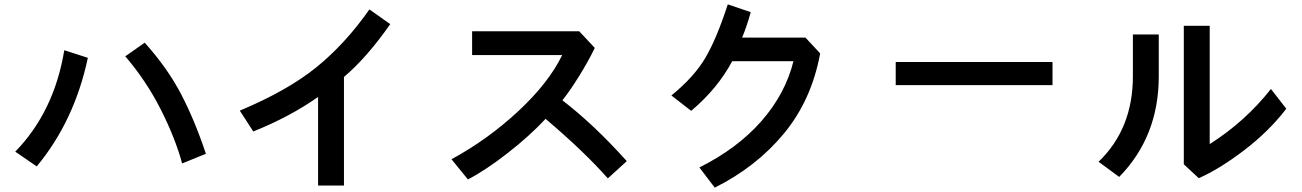

<svg xmlns="http://www.w3.org/2000/svg" viewBox="-20 -821 6040 891"><path d="M50.8 -117.2Q231.4 -302.7 278.3 -587.9L387.7 -552.7Q325.2 -258.8 150.4 -48.8ZM561.5 -559.6 651.4 -623Q756.8 -505.9 820.3 -384.3Q883.8 -262.7 935.5 -107.4L825.2 -62.5Q793.9 -178.7 726.6 -312Q659.2 -445.3 561.5 -559.6Z M1092.8 -307.6Q1314.5 -400.4 1448.2 -508.8Q1582 -617.2 1694.3 -777.3L1791 -709Q1681.6 -552.7 1576.2 -463.9V40H1456.1V-371.1Q1324.2 -278.3 1155.3 -210.9Z M2075.2 -82Q2244.1 -173.8 2385.3 -305.2Q2526.4 -436.5 2588.9 -565.4H2170.9V-675.8H2668L2740.2 -598.6Q2710 -536.1 2666.5 -466.3Q2623 -396.5 2589.8 -355.5Q2737.3 -242.2 2888.7 -73.2L2800.8 6.8Q2689.5 -119.1 2511.7 -269.5Q2440.4 -192.4 2337.4 -111.8Q2234.4 -31.2 2151.4 11.7Z M3095.7 -377.9Q3201.2 -463.9 3253.4 -552.7Q3305.7 -641.6 3357.4 -800.8L3463.9 -764.6Q3445.3 -697.3 3423.8 -646.5H3717.8L3786.1 -573.2Q3746.1 -356.4 3618.2 -201.7Q3490.2 -46.9 3296.9 49.8L3225.6 -43.9Q3403.3 -132.8 3514.2 -259.8Q3625 -386.7 3662.1 -537.1H3377.9Q3310.5 -410.2 3187.5 -306.6Z M4136.7 -425.8V-533.2H4864.3V-425.8Z M5078.1 -70.3Q5237.3 -223.6 5237.3 -466.8V-661.1H5357.4V-466.8Q5357.4 -187.5 5173.8 0ZM5473.6 -58.6V-701.2H5593.8V-152.3Q5759.8 -257.8 5877.9 -408.2L5949.2 -316.4Q5868.2 -210.9 5753.4 -123.5Q5638.7 -36.1 5543 5.9Z"/></svg>

Font: Gothic A1
Style: Bold
Weight: 700
Version: Version 2.50